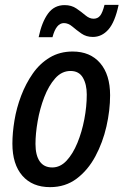

<svg xmlns="http://www.w3.org/2000/svg" viewBox="-20 -760 508 790"><path d="M186 10Q113 10 72 -37Q31 -84 31 -169Q31 -213 39.5 -264.5Q48 -316 67 -366Q86 -416 115 -457.5Q144 -499 185 -523.5Q226 -548 279 -548Q351 -548 392 -500.5Q433 -453 433 -368Q433 -306 418 -240Q403 -174 372.5 -117Q342 -60 295.5 -25Q249 10 186 10ZM195 -71Q228 -71 254 -99Q280 -127 298.5 -172Q317 -217 327 -269.5Q337 -322 337 -371Q337 -413 321 -440.5Q305 -468 270 -468Q234 -468 207 -437.5Q180 -407 162 -360Q144 -313 135 -261.5Q126 -210 126 -168Q126 -121 143.5 -96Q161 -71 195 -71ZM139 -607Q152 -669 177.5 -704Q203 -739 246 -739Q274 -739 294.5 -725Q315 -711 331.5 -697Q348 -683 365 -683Q382 -683 392 -695.5Q402 -708 410 -740H468Q453 -669 426 -638.5Q399 -608 362 -608Q335 -608 315 -622Q295 -636 278 -650.5Q261 -665 243 -665Q211 -665 196 -607Z"/></svg>

Font: Noto Sans Condensed Medium
Style: Italic
Weight: 500
Width: 3
Italic angle: -12°
Designer: Monotype Design Team
Foundry: Monotype Imaging Inc.
Version: Version 2.013; ttfautohint (v1.8.4.7-5d5b)